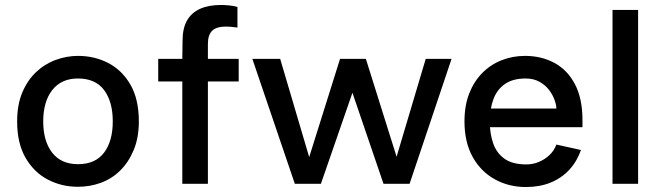

<svg xmlns="http://www.w3.org/2000/svg" viewBox="-20 -740 2663 773"><path d="M294 12Q228 12 172.5 -17Q117 -46 83 -104.5Q49 -163 49 -251Q49 -318 69.5 -367Q90 -416 124.5 -449Q159 -482 203.5 -498.5Q248 -515 294 -515Q361 -515 416.5 -486Q472 -457 505.5 -398.5Q539 -340 539 -251Q539 -186 518.5 -136.5Q498 -87 464 -53.5Q430 -20 386 -4Q342 12 294 12ZM294 -79Q364 -79 399 -125.5Q434 -172 434 -251Q434 -331 399 -377.5Q364 -424 294 -424Q227 -424 190.5 -377.5Q154 -331 154 -251Q154 -172 190 -125.5Q226 -79 294 -79Z M714 0V-412H617V-503H714L715 -576Q715 -626 733 -657.5Q751 -689 785.5 -704.5Q820 -720 870 -720Q886 -720 904.5 -718Q923 -716 936 -712V-629Q924 -631 911.5 -632Q899 -633 889 -633Q852 -633 834.5 -616.5Q817 -600 817 -563V-503H941V-412H817V0Z M1167 0 996 -503H1108L1235 -73H1214L1349 -503H1453L1588 -73H1566L1694 -503H1798L1629 0H1524L1382 -416H1416L1272 0Z M2097 13Q2028 13 1971.5 -18.5Q1915 -50 1882.5 -109Q1850 -168 1850 -251Q1850 -315 1869 -363.5Q1888 -412 1921.5 -446Q1955 -480 1999.5 -497.5Q2044 -515 2094 -515Q2160 -515 2212.5 -486.5Q2265 -458 2295 -400.5Q2325 -343 2325 -257V-228H1938V-303H2220Q2220 -317 2212.5 -338Q2205 -359 2190 -378.5Q2175 -398 2151.5 -411Q2128 -424 2096 -424Q2046 -424 2014 -402.5Q1982 -381 1967 -342Q1952 -303 1952 -249Q1952 -202 1965.5 -163Q1979 -124 2011 -101Q2043 -78 2100 -78Q2124 -78 2148 -87.5Q2172 -97 2191.5 -115Q2211 -133 2220 -158L2319 -136Q2303 -90 2272 -56.5Q2241 -23 2197 -5Q2153 13 2097 13Z M2446 0V-700H2549V0Z"/></svg>

Font: Inclusive Sans Medium
Style: Regular
Weight: 500
Designer: Olivia King
Foundry: Olivia King
Version: Version 2.004